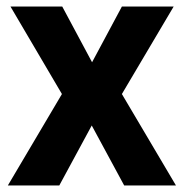

<svg xmlns="http://www.w3.org/2000/svg" viewBox="-20 -632 561 586"><path d="M169 -345 12 -612H170L261 -442L352 -612H510L352 -345L517 -66H359L260 -249L161 -66H4Z"/></svg>

Font: Noto Sans Malayalam UI SemiCondensed
Style: Bold
Weight: 700
Width: 4
Designer: Jelle Bosma - Monotype Design Team
Foundry: Monotype Imaging Inc.
Version: Version 2.104; ttfautohint (v1.8.4.7-5d5b)